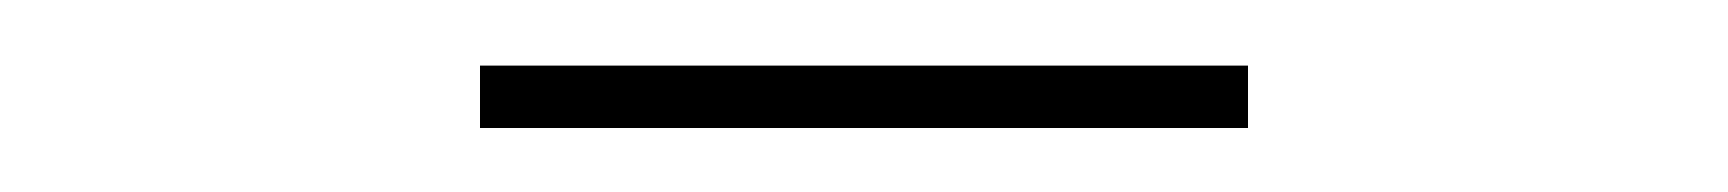

<svg xmlns="http://www.w3.org/2000/svg" viewBox="-20 -890 540 60"><path d="M130 -850V-869.5H370V-850Z"/></svg>

Font: Bodoni Moda SC 11pt
Style: Regular
Weight: 400
Version: Version 2.005